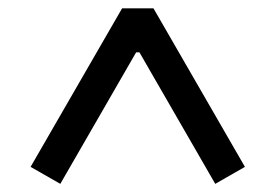

<svg xmlns="http://www.w3.org/2000/svg" viewBox="-20 -785 660 460"><path d="M272.5 -765H347.7L566.8 -385.2L495.7 -344.5L314 -659.7H306.2L124.5 -344.5L53.3 -385.2Z"/></svg>

Font: Monaspace Krypton Var
Style: Regular
Weight: 400
Designer: Riley Cran and the Lettermatic Team
Version: Version 1.101 (Monaspace Krypton Var)